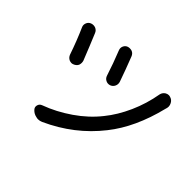

<svg xmlns="http://www.w3.org/2000/svg" viewBox="-137 -774 1047 1047"><g transform="rotate(45 386.0 -251.0)"><path d="M298.8 -515.6Q293 -530.3 299.3 -544.4Q305.7 -558.6 320.3 -563.5Q327.1 -565.4 334 -565.4Q342.8 -565.4 350.6 -562.5Q365.2 -555.7 371.1 -540Q400.4 -464.8 423.8 -397.5Q428.7 -381.8 421.9 -367.2Q415 -352.5 399.4 -346.7Q383.8 -341.8 369.6 -349.1Q355.5 -356.4 350.6 -372.1Q328.1 -442.4 298.8 -515.6ZM626 -502.9Q629.9 -519.5 644.5 -529.3Q654.3 -535.2 664.1 -535.2Q669.9 -535.2 675.8 -533.2Q693.4 -528.3 702.1 -511.7Q708 -501 708 -490.2Q708 -483.4 706.1 -476.6Q705.1 -472.7 704.1 -469.7Q658.2 -283.2 562.5 -163.1Q451.2 -21.5 279.3 56.6Q266.6 62.5 252.9 62.5Q246.1 62.5 239.3 60.5Q217.8 56.6 203.1 41Q191.4 29.3 195.3 13.7Q199.2 -2 214.8 -7.8Q294.9 -37.1 369.1 -88.4Q443.4 -139.6 495.1 -205.1Q542 -262.7 576.7 -340.3Q611.3 -418 626 -502.9ZM68.4 -460.9Q64.5 -468.8 64.5 -476.6Q64.5 -483.4 67.4 -491.2Q73.2 -505.9 87.9 -511.7Q95.7 -514.6 103.5 -514.6Q111.3 -514.6 119.1 -511.7Q134.8 -504.9 140.6 -489.3Q168.9 -421.9 202.1 -337.9Q204.1 -331.1 204.1 -323.2Q204.1 -315.4 201.2 -306.6Q193.4 -292 177.7 -286.1Q170.9 -283.2 165 -283.2Q156.2 -283.2 147.5 -287.1Q132.8 -294.9 127 -310.5Q99.6 -390.6 68.4 -460.9Z"/></g></svg>

Font: Gen Jyuu Gothic P Regular
Style: Regular
Weight: 400
Designer: [Source Han Sans]
Ryoko NISHIZUKA  (kana & ideographs); Paul D. Hunt (Latin, Greek & Cyrillic); Wenlong ZHANG  (bopomofo
Version: Version 1.002.20150607